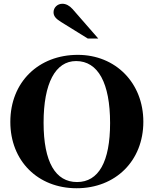

<svg xmlns="http://www.w3.org/2000/svg" viewBox="-20 -983 818 1022"><path d="M503 -778 366 -935C350 -953 331 -963 312 -963C286 -963 265 -943 265 -918C265 -898 276 -884 305 -866L447 -778ZM743 -335C743 -542 595 -691 394 -691C186 -691 35 -547 35 -334C35 -127 181 19 388 19C595 19 743 -127 743 -335ZM566 -328C566 -122 505 -14 390 -14C276 -14 212 -119 212 -330C212 -540 275 -658 385 -658C502 -658 566 -541 566 -328Z"/></svg>

Font: XITS Math
Style: Bold
Weight: 700
Designer: MicroPress Inc., with final additions and corrections provided by Coen Hoffman, Elsevier (retired)
Version: Version 1.105